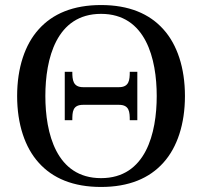

<svg xmlns="http://www.w3.org/2000/svg" viewBox="-20 -727 802 762"><path d="M48 -346C48 -234 79 -142 133 -82C189 -19 271 15 381 15C491 15 573 -19 629 -82C683 -142 714 -234 714 -346C714 -458 683 -550 629 -610C573 -673 491 -707 381 -707C271 -707 189 -673 133 -610C79 -550 48 -458 48 -346ZM160 -346C160 -493 203 -672 381 -672C559 -672 602 -493 602 -346C602 -199 559 -20 381 -20C203 -20 160 -199 160 -346ZM525 -250V-442H495C495 -410 493 -381 452 -381H310C269 -381 267 -411 267 -442H237V-250H267C267 -283 268 -311 310 -311H452C494 -311 495 -282 495 -250Z"/></svg>

Font: Lingua Franca
Style: Regular
Weight: 400
Version: Version 1.19